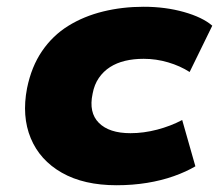

<svg xmlns="http://www.w3.org/2000/svg" viewBox="-20 -537 652 568"><path d="M325 11Q228 11 163 -26Q98 -63 71 -128Q44 -193 60 -276Q73 -340 104.5 -386Q136 -432 182 -460.5Q228 -489 285 -503Q342 -517 405 -517Q469 -517 524 -501.5Q579 -486 608 -461L541 -324Q513 -342 477.5 -352.5Q442 -363 405 -363Q375 -363 350 -357Q325 -351 305.5 -338.5Q286 -326 272.5 -306.5Q259 -287 254 -260Q242 -204 272.5 -173.5Q303 -143 366 -143Q405 -143 445 -153.5Q485 -164 519 -182L558 -45Q531 -29 494.5 -16Q458 -3 415 4Q372 11 325 11Z"/></svg>

Font: Nunito Sans 7pt SemiExpanded Black
Style: Italic
Weight: 900
Width: 6
Italic angle: -9°
Designer: Vernon Adams
Foundry: Vernon Adams
Version: Version 3.101;gftools[0.9.27]